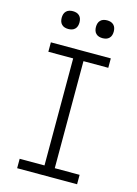

<svg xmlns="http://www.w3.org/2000/svg" viewBox="-137 -1010 774 1083"><g transform="rotate(15 250.0 -468.5)"><path d="M75 0V-55H220V-680H75V-735H425V-680H280V-55H425V0ZM350 -833Q339 -833 329 -836Q319 -839 311.5 -846.5Q304 -854 301 -864Q298 -874 298 -885Q298 -896 301 -906Q304 -916 311.5 -923.5Q319 -931 329 -934Q339 -937 350 -937Q361 -937 371 -934Q381 -931 388.5 -923.5Q396 -916 399 -906Q402 -896 402 -885Q402 -874 399 -864Q396 -854 388.5 -846.5Q381 -839 371 -836Q361 -833 350 -833ZM150 -833Q139 -833 129 -836Q119 -839 111.5 -846.5Q104 -854 101 -864Q98 -874 98 -885Q98 -896 101 -906Q104 -916 111.5 -923.5Q119 -931 129 -934Q139 -937 150 -937Q161 -937 171 -934Q181 -931 188.5 -923.5Q196 -916 199 -906Q202 -896 202 -885Q202 -874 199 -864Q196 -854 188.5 -846.5Q181 -839 171 -836Q161 -833 150 -833Z"/></g></svg>

Font: Iosevka SS18 Light
Style: Regular
Weight: 300
Monospace: yes
Designer: Belleve Invis
Foundry: Belleve Invis
Version: Version 25.1.1; ttfautohint (v1.8.4)